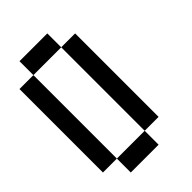

<svg xmlns="http://www.w3.org/2000/svg" viewBox="-238 -988 976 976"><g transform="rotate(-45 250.0 -500.0)"><path d="M0 -200V-800H100V-200ZM400 -200H300V-800H400ZM100 -200H300V-100H100ZM100 -800V-900H300V-800Z"/></g></svg>

Font: GalmuriMono9 Regular
Style: Regular
Weight: 400
Designer: Lee Minseo (quiple)
Version: Version 2.399;hotconv 1.1.1;makeotfexe 2.6.0 DEVELOPMENT